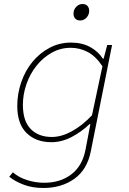

<svg xmlns="http://www.w3.org/2000/svg" viewBox="-20 -702 640 956"><path d="M196 234Q142 234 99 218Q56 202 26 178L44 156Q74 182 116 195Q158 208 200 208Q281 208 336 165.5Q391 123 406 42L430 -84H426Q385 -45 336 -19.5Q287 6 236 6Q159 6 112.5 -39.5Q66 -85 66 -174Q66 -236 86 -293.5Q106 -351 142 -394.5Q178 -438 227 -464Q276 -490 334 -490Q388 -490 428.5 -468Q469 -446 492 -410H496L514 -478H538L432 52Q414 143 350 188.5Q286 234 196 234ZM238 -20Q286 -20 338 -48.5Q390 -77 438 -128L490 -372Q457 -422 417 -443Q377 -464 332 -464Q281 -464 237.5 -439.5Q194 -415 162 -375Q130 -335 112 -284Q94 -233 94 -180Q94 -99 133 -59.5Q172 -20 238 -20ZM380 -600Q363 -600 354.5 -609.5Q346 -619 346 -634Q346 -654 359.5 -668Q373 -682 390 -682Q407 -682 415.5 -672.5Q424 -663 424 -648Q424 -628 410.5 -614Q397 -600 380 -600Z"/></svg>

Font: Source Code Pro ExtraLight
Style: Italic
Weight: 200
Italic angle: -11°
Monospace: yes
Designer: Paul D. Hunt, Teo Tuominen
Foundry: Adobe Systems Incorporated
Version: Version 1.050;PS 1.000;hotconv 16.6.51;makeotf.lib2.5.65220